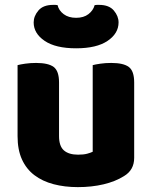

<svg xmlns="http://www.w3.org/2000/svg" viewBox="-20 -751 622 787"><path d="M52 -484Q63 -487 83.5 -490Q104 -493 128 -493Q178 -493 200 -476.5Q222 -460 222 -413V-193Q222 -152 242 -134.5Q262 -117 300 -117Q323 -117 337.5 -121Q352 -125 360 -129V-484Q371 -487 391.5 -490Q412 -493 436 -493Q486 -493 508 -476.5Q530 -460 530 -413V-104Q530 -54 488 -29Q453 -7 404.5 4.5Q356 16 299 16Q245 16 199.5 4Q154 -8 121 -33Q88 -58 70 -97.5Q52 -137 52 -193ZM368 -730Q373 -731 377 -731Q381 -731 386 -731Q427 -731 446.5 -708Q466 -685 466 -659Q466 -614 421 -583.5Q376 -553 292 -553Q208 -553 163 -583.5Q118 -614 118 -659Q118 -685 137.5 -708Q157 -731 198 -731Q203 -731 207 -731Q211 -731 216 -730Q221 -708 241 -693Q261 -678 292 -678Q323 -678 342.5 -693Q362 -708 368 -730Z"/></svg>

Font: Baloo 2 Latin ExtraBold
Style: Regular
Weight: 400
Designer: Sarang Kulkarni and Ek Type
Foundry: Ek Type
Version: Version 1.001